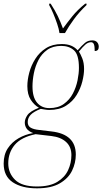

<svg xmlns="http://www.w3.org/2000/svg" viewBox="-63 -786 558 1046"><path d="M138 240Q56 240 6.5 207Q-43 174 -43 105Q-43 56 -20.5 22Q2 -12 38.5 -33Q75 -54 118 -61Q93 -70 82.5 -85Q72 -100 72 -118Q72 -138 86.5 -159Q101 -180 149 -199Q123 -214 104.5 -242.5Q86 -271 86 -317Q86 -351 96.5 -390.5Q107 -430 129.5 -465.5Q152 -501 187.5 -523.5Q223 -546 273 -546Q304 -546 325 -537Q346 -528 360 -512Q384 -539 400 -552.5Q416 -566 440 -566Q457 -566 466 -556Q475 -546 475 -531Q475 -508 453 -508Q453 -534 448.5 -545Q444 -556 433 -556Q417 -556 402.5 -543.5Q388 -531 367 -505Q375 -493 385 -468.5Q395 -444 395 -410Q395 -380 385.5 -342Q376 -304 354.5 -268.5Q333 -233 296.5 -210Q260 -187 205 -187Q194 -187 179.5 -189.5Q165 -192 159 -193Q121 -178 104.5 -161Q88 -144 88 -121Q88 -100 104 -90.5Q120 -81 150 -78L217 -70Q350 -55 350 56Q350 102 329.5 144Q309 186 262.5 213Q216 240 138 240ZM206 -197Q253 -197 284.5 -219.5Q316 -242 334 -276.5Q352 -311 359.5 -348.5Q367 -386 367 -416Q367 -488 340 -512Q313 -536 271 -536Q225 -536 194.5 -514.5Q164 -493 146.5 -459Q129 -425 121.5 -387Q114 -349 114 -315Q114 -256 139 -226.5Q164 -197 206 -197ZM138 230Q208 230 249 205Q290 180 308 141Q326 102 326 59Q326 14 297 -12.5Q268 -39 217 -45L131 -55Q53 -39 17.5 3Q-18 45 -18 104Q-18 157 19 193.5Q56 230 138 230ZM261 -606Q258 -628 248.5 -656Q239 -684 227.5 -711.5Q216 -739 205 -758V-766H213Q237 -729 251.5 -699Q266 -669 280 -631Q302 -661 330 -696Q358 -731 401 -766H409L408 -758Q369 -721 340 -681.5Q311 -642 291 -606Z"/></svg>

Font: Noto Serif Display SemiCondensed Thin
Style: Italic
Weight: 100
Width: 4
Italic angle: -12°
Designer: Monotype Design Team
Foundry: Monotype Imaging Inc.
Version: Version 2.009